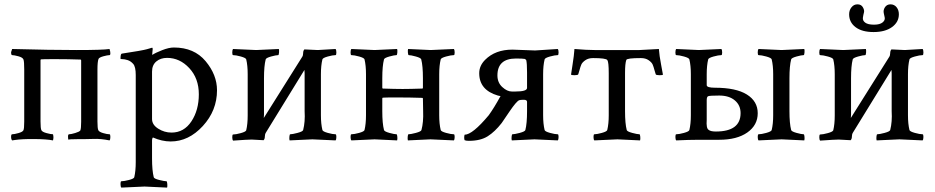

<svg xmlns="http://www.w3.org/2000/svg" viewBox="-20 -645 4314 886"><path d="M36.1 -25.4Q45.9 -25.4 64.9 -30.8Q84 -36.1 87.9 -43.5Q91.8 -50.8 91.8 -84V-324.2Q91.8 -360.4 88.4 -370.1Q85 -379.9 64.9 -385.3Q44.9 -390.6 36.1 -390.6Q31.2 -390.6 31.2 -404.3L36.1 -418.9Q212.9 -414.1 334 -414.1Q455.1 -414.1 485.4 -418.9Q489.3 -407.2 489.3 -398.9Q489.3 -390.6 485.4 -390.6Q476.6 -390.6 457 -385.3Q437.5 -379.9 434.6 -373Q429.7 -360.4 429.7 -324.2V-84Q429.7 -52.7 433.6 -44.4Q437.5 -36.1 456.1 -30.8Q474.6 -25.4 485.4 -25.4Q489.3 -25.4 489.3 -13.2Q489.3 -1 485.4 2.9Q444.3 -5.4 412.1 -3.9Q379.9 -2.9 366.2 -2.9H339.8Q295.9 -2.9 295.9 0Q293.9 -3.9 293.9 -14.6Q293.9 -25.4 298.8 -25.4Q307.6 -25.4 327.1 -31.2Q346.7 -37.1 350.6 -43Q354.5 -51.8 354.5 -83V-366.2Q354.5 -370.1 351.6 -370.1Q294.9 -372.1 235.4 -372.1Q175.8 -372.1 169.9 -371.1Q167 -371.1 167 -367.2V-84Q167 -52.7 170.9 -44.4Q174.8 -36.1 194.8 -30.8Q214.8 -25.4 224.6 -25.4Q226.6 -17.6 226.6 -11.2Q226.6 -4.9 224.6 2.9Q195.3 -2.9 138.7 -3.4Q82 -3.9 48.8 1L36.1 2.9Q31.2 -2 31.2 -13.7Q31.2 -25.4 36.1 -25.4Z M751 -377.9Q720.7 -377.9 701.2 -361.3Q681.6 -344.7 681.6 -314.5V-95.7Q681.6 -69.3 710 -51.3Q738.3 -33.2 771.5 -33.2Q829.1 -33.2 863.3 -85Q897.5 -136.7 897.5 -210Q897.5 -283.2 853.5 -330.6Q809.6 -377.9 751 -377.9ZM782.2 -425.8Q876 -425.8 928.7 -362.8Q981.4 -299.8 981.4 -228.5Q981.4 -134.8 916 -63.5Q850.6 7.8 767.6 7.8Q727.5 7.8 685.5 -10.7Q681.6 -5.9 681.6 2V85.9Q681.6 141.6 689.5 172.9Q691.4 179.7 714.8 185.5Q738.3 191.4 748 191.4Q751 191.4 752 204.1Q752.9 216.8 751 220.7Q653.3 215.8 647 215.8Q640.6 215.8 540 220.7Q536.1 216.8 536.1 204.1Q536.1 191.4 540 191.4Q552.7 191.4 575.2 185.5Q597.7 179.7 599.6 172.9Q606.4 143.6 606.4 103.5V-298.8Q606.4 -336.9 594.7 -350.1Q583 -363.3 568.8 -367.7Q554.7 -372.1 545.4 -372.1Q536.1 -372.1 536.1 -374Q536.1 -396.5 542 -397.5Q638.7 -412.1 658.2 -418Q677.7 -423.8 681.6 -424.8Q684.6 -424.8 684.6 -418.9L682.6 -396.5V-391.6Q697.3 -401.4 728.5 -413.6Q759.8 -425.8 782.2 -425.8Z M1055.7 -24.4Q1068.4 -24.4 1091.3 -30.8Q1114.3 -37.1 1116.2 -43.9Q1123 -72.3 1123 -112.3V-302.7Q1123 -342.8 1116.2 -371.1Q1114.3 -377.9 1091.3 -384.3Q1068.4 -390.6 1055.7 -390.6Q1051.8 -390.6 1051.8 -402.8Q1051.8 -415 1055.7 -418.9Q1155.3 -414.1 1162.1 -414.1Q1168.9 -414.1 1266.6 -418.9Q1268.6 -414.1 1267.6 -402.3Q1266.6 -390.6 1263.7 -390.6Q1253.9 -390.6 1231 -384.3Q1208 -377.9 1206.1 -371.1Q1198.2 -340.8 1198.2 -284.2V-116.2Q1198.2 -106.4 1197.3 -100.6L1374 -381.8Q1378.9 -388.7 1378.9 -399.9Q1378.9 -411.1 1384.8 -417L1446.3 -414.1Q1455.1 -414.1 1528.3 -418.9Q1532.2 -415 1532.2 -402.8Q1532.2 -390.6 1528.3 -390.6Q1515.6 -390.6 1492.7 -384.3Q1469.7 -377.9 1467.8 -371.1Q1460.9 -342.8 1460.9 -302.7V-113.3Q1460.9 -73.2 1467.8 -44.9Q1469.7 -38.1 1492.7 -31.7Q1515.6 -25.4 1528.3 -25.4Q1532.2 -25.4 1532.2 -13.2Q1532.2 -1 1528.3 2.9Q1428.7 -2 1421.4 -2Q1414.1 -2 1316.4 2.9Q1314.5 -2 1315.4 -13.7Q1316.4 -25.4 1319.3 -25.4Q1329.1 -25.4 1353 -31.7Q1377 -38.1 1378.9 -44.9Q1388.7 -83 1385.7 -131.8V-306.6Q1385.7 -316.4 1384.8 -322.3L1207 -33.2Q1202.1 -25.4 1202.1 -14.6Q1202.1 -3.9 1196.3 2L1141.6 -1Q1124 -1 1055.7 3.9Q1051.8 0 1051.8 -12.2Q1051.8 -24.4 1055.7 -24.4Z M1744.1 -190.4V-131.8Q1744.1 -75.2 1752 -44.9Q1753.9 -38.1 1776.9 -31.7Q1799.8 -25.4 1809.6 -25.4Q1812.5 -25.4 1813.5 -13.7Q1814.5 -2 1812.5 2.9Q1714.8 -2 1708.5 -2Q1702.1 -2 1601.6 2.9Q1597.7 -1 1597.7 -13.2Q1597.7 -25.4 1601.6 -25.4Q1614.3 -25.4 1637.2 -31.7Q1660.2 -38.1 1662.1 -44.9Q1668.9 -73.2 1668.9 -113.3V-302.7Q1668.9 -342.8 1662.1 -371.1Q1660.2 -377.9 1637.2 -384.3Q1614.3 -390.6 1601.6 -390.6Q1597.7 -390.6 1597.7 -402.8Q1597.7 -415 1601.6 -418.9Q1702.1 -414.1 1708.5 -414.1Q1714.8 -414.1 1812.5 -418.9Q1814.5 -414.1 1813.5 -402.3Q1812.5 -390.6 1809.6 -390.6Q1799.8 -390.6 1776.9 -384.3Q1753.9 -377.9 1752 -371.1Q1744.1 -340.8 1744.1 -284.2V-240.2Q1744.1 -236.3 1747.1 -236.3Q1803.7 -234.4 1837.9 -234.4Q1872.1 -234.4 1928.7 -236.3Q1931.6 -236.3 1931.6 -240.2V-284.2Q1931.6 -340.8 1923.8 -371.1Q1921.9 -377.9 1898.9 -384.3Q1876 -390.6 1866.2 -390.6Q1863.3 -390.6 1862.3 -402.3Q1861.3 -414.1 1863.3 -418.9Q1960.9 -414.1 1967.3 -414.1Q1973.6 -414.1 2074.2 -418.9Q2078.1 -415 2078.1 -402.8Q2078.1 -390.6 2074.2 -390.6Q2061.5 -390.6 2038.6 -384.3Q2015.6 -377.9 2013.7 -371.1Q2006.8 -342.8 2006.8 -302.7V-113.3Q2006.8 -73.2 2013.7 -44.9Q2015.6 -38.1 2038.6 -31.7Q2061.5 -25.4 2074.2 -25.4Q2078.1 -25.4 2078.1 -13.2Q2078.1 -1 2074.2 2.9Q1973.6 -2 1966.8 -2Q1960 -2 1862.3 2.9Q1860.4 -2 1861.3 -13.7Q1862.3 -25.4 1865.2 -25.4Q1875 -25.4 1898.9 -31.7Q1922.9 -38.1 1924.8 -44.9Q1934.6 -81.1 1932.6 -131.8L1931.6 -189.5Q1931.6 -193.4 1928.7 -193.4Q1872.1 -195.3 1812.5 -195.3Q1752.9 -195.3 1747.1 -194.3Q1744.1 -194.3 1744.1 -190.4Z M2553.7 -390.6Q2541 -390.6 2518.1 -384.3Q2495.1 -377.9 2493.2 -371.1Q2486.3 -342.8 2486.3 -302.7V-113.3Q2486.3 -73.2 2493.2 -44.9Q2495.1 -38.1 2518.1 -31.7Q2541 -25.4 2553.7 -25.4Q2557.6 -25.4 2557.6 -13.2Q2557.6 -1 2553.7 2.9Q2453.1 -2 2446.3 -2Q2439.5 -2 2341.8 2.9Q2339.8 -2 2340.8 -13.7Q2341.8 -25.4 2344.7 -25.4Q2354.5 -25.4 2378.4 -31.7Q2402.3 -38.1 2404.3 -44.9Q2412.1 -75.2 2412.1 -131.8V-174.8Q2412.1 -184.6 2397 -184.6Q2381.8 -184.6 2376 -182.6Q2363.3 -177.7 2331.5 -130.9Q2299.8 -84 2294.9 -77.1Q2263.7 -37.1 2230.5 -16.1Q2197.3 4.9 2143.6 4.9Q2130.9 4.9 2124 2Q2122.1 -2.9 2122.1 -10.3Q2122.1 -17.6 2124 -23.4Q2160.2 -23.4 2235.4 -113.3Q2260.7 -148.4 2290 -202.1Q2289.1 -201.2 2277.3 -204.1Q2191.4 -229.5 2191.4 -307.1Q2191.4 -341.8 2218.8 -369.1Q2265.6 -416 2344.7 -416L2449.2 -412.1Q2451.2 -412.1 2553.7 -418.9Q2557.6 -415 2557.6 -402.8Q2557.6 -390.6 2553.7 -390.6ZM2361.3 -375Q2275.4 -375 2275.4 -296.9Q2275.4 -263.7 2297.9 -243.2Q2320.3 -222.7 2341.8 -222.7H2358.4Q2412.1 -222.7 2412.1 -239.3V-310.5Q2412.1 -353.5 2408.2 -368.2L2402.3 -373Q2392.6 -375 2361.3 -375Z M2789.1 -113.3V-306.6Q2789.1 -358.4 2782.7 -367.7Q2776.4 -377 2716.8 -377Q2695.3 -377 2681.2 -367.2Q2667 -357.4 2662.6 -347.2Q2658.2 -336.9 2654.3 -321.8Q2650.4 -306.6 2648.4 -302.2Q2646.5 -297.9 2630.9 -297.9Q2615.2 -297.9 2615.2 -301.3Q2615.2 -304.7 2622.1 -346.7Q2628.9 -388.7 2630.9 -418.9Q2688.5 -414.1 2723.6 -414.1H2930.7L3020.5 -418.9Q3022.5 -388.7 3030.8 -346.2Q3039.1 -303.7 3039.1 -300.8Q3039.1 -297.9 3023.4 -297.9Q3007.8 -297.9 3005.9 -302.2Q3003.9 -306.6 3000 -321.8Q2996.1 -336.9 2991.7 -347.2Q2987.3 -357.4 2973.1 -367.2Q2959 -377 2937.5 -377Q2872.1 -377 2870.1 -368.2Q2864.3 -351.6 2864.3 -308.6V-131.8Q2864.3 -75.2 2872.1 -44.9Q2874 -38.1 2897.5 -31.7Q2920.9 -25.4 2930.7 -25.4Q2933.6 -25.4 2934.6 -13.7Q2935.5 -2 2933.6 2.9Q2835.9 -2 2829.1 -2Q2822.3 -2 2722.7 2.9Q2718.8 -1 2718.8 -13.2Q2718.8 -25.4 2722.7 -25.4Q2734.4 -25.4 2757.3 -31.7Q2780.3 -38.1 2782.2 -44.9Q2789.1 -73.2 2789.1 -113.3Z M3623 -284.2V-131.8Q3623 -75.2 3630.9 -44.9Q3632.8 -38.1 3655.8 -31.7Q3678.7 -25.4 3688.5 -25.4Q3691.4 -25.4 3692.4 -13.7Q3693.4 -2 3691.4 2.9Q3593.8 -2 3586.9 -2Q3580.1 -2 3480.5 2.9Q3476.6 -1 3476.6 -13.2Q3476.6 -25.4 3480.5 -25.4Q3493.2 -25.4 3516.1 -31.7Q3539.1 -38.1 3541 -44.9Q3547.9 -73.2 3547.9 -113.3V-302.7Q3547.9 -342.8 3541 -371.1Q3539.1 -377.9 3516.1 -384.3Q3493.2 -390.6 3480.5 -390.6Q3476.6 -390.6 3476.6 -402.8Q3476.6 -415 3480.5 -418.9Q3580.1 -414.1 3586.9 -414.1Q3593.8 -414.1 3691.4 -418.9Q3693.4 -414.1 3692.4 -402.3Q3691.4 -390.6 3688.5 -390.6Q3678.7 -390.6 3655.8 -384.3Q3632.8 -377.9 3630.9 -371.1Q3623 -340.8 3623 -284.2ZM3308.6 -418.9Q3312.5 -415 3312.5 -402.8Q3312.5 -390.6 3308.6 -390.6Q3295.9 -390.6 3272.9 -384.3Q3250 -377.9 3248 -371.1Q3241.2 -342.8 3241.2 -302.7V-252Q3241.2 -240.2 3279.3 -240.2Q3376 -240.2 3426.3 -209Q3476.6 -177.7 3476.6 -122.6Q3476.6 -67.4 3428.7 -33.7Q3380.9 0 3298.8 0H3206.1Q3160.2 0 3100.6 2.9Q3096.7 -1 3096.7 -13.2Q3096.7 -25.4 3100.6 -25.4Q3113.3 -25.4 3136.2 -31.7Q3159.2 -38.1 3161.1 -44.9Q3168 -73.2 3168 -113.3V-302.7Q3168 -342.8 3161.1 -371.1Q3159.2 -377.9 3136.2 -384.3Q3113.3 -390.6 3100.6 -390.6Q3096.7 -390.6 3096.7 -402.8Q3096.7 -415 3100.6 -418.9Q3201.2 -414.1 3205.1 -414.1Q3209 -414.1 3308.6 -418.9ZM3241.2 -182.6V-91.8Q3238.3 -52.7 3250 -45.9Q3258.8 -38.1 3283.2 -38.1Q3397.5 -38.1 3397.5 -123Q3397.5 -159.2 3371.1 -181.6Q3344.7 -204.1 3298.8 -204.1Q3252.9 -204.1 3247.1 -200.7Q3241.2 -197.3 3241.2 -182.6Z M3764.6 -24.4Q3777.3 -24.4 3800.3 -30.8Q3823.2 -37.1 3825.2 -43.9Q3832 -72.3 3832 -112.3V-302.7Q3832 -342.8 3825.2 -371.1Q3823.2 -377.9 3800.3 -384.3Q3777.3 -390.6 3764.6 -390.6Q3760.7 -390.6 3760.7 -402.8Q3760.7 -415 3764.6 -418.9Q3864.3 -414.1 3871.1 -414.1Q3877.9 -414.1 3975.6 -418.9Q3977.5 -414.1 3976.6 -402.3Q3975.6 -390.6 3972.7 -390.6Q3962.9 -390.6 3939.9 -384.3Q3917 -377.9 3915 -371.1Q3907.2 -340.8 3907.2 -284.2V-116.2Q3907.2 -106.4 3906.2 -100.6L4083 -381.8Q4087.9 -388.7 4087.9 -399.9Q4087.9 -411.1 4093.8 -417L4155.3 -414.1Q4164.1 -414.1 4237.3 -418.9Q4241.2 -415 4241.2 -402.8Q4241.2 -390.6 4237.3 -390.6Q4224.6 -390.6 4201.7 -384.3Q4178.7 -377.9 4176.8 -371.1Q4169.9 -342.8 4169.9 -302.7V-113.3Q4169.9 -73.2 4176.8 -44.9Q4178.7 -38.1 4201.7 -31.7Q4224.6 -25.4 4237.3 -25.4Q4241.2 -25.4 4241.2 -13.2Q4241.2 -1 4237.3 2.9Q4137.7 -2 4130.4 -2Q4123 -2 4025.4 2.9Q4023.4 -2 4024.4 -13.7Q4025.4 -25.4 4028.3 -25.4Q4038.1 -25.4 4062 -31.7Q4085.9 -38.1 4087.9 -44.9Q4097.7 -83 4094.7 -131.8V-306.6Q4094.7 -316.4 4093.8 -322.3L3916 -33.2Q3911.1 -25.4 3911.1 -14.6Q3911.1 -3.9 3905.3 2L3850.6 -1Q3833 -1 3764.6 3.9Q3760.7 0 3760.7 -12.2Q3760.7 -24.4 3764.6 -24.4ZM4012.7 -531.2H4013.7Q4040 -531.2 4052.7 -541.5Q4065.4 -551.8 4062.5 -564.5Q4062.5 -567.4 4058.6 -582.5Q4054.7 -597.7 4063.5 -611.3Q4072.3 -625 4089.4 -625Q4106.4 -625 4117.2 -611.8Q4127.9 -598.6 4127.9 -579.1Q4127.9 -543 4096.2 -520Q4064.5 -497.1 4011.2 -497.1Q3958 -497.1 3928.2 -519.5Q3898.4 -542 3898.4 -579.1Q3898.4 -597.7 3909.2 -611.3Q3919.9 -625 3937 -625Q3954.1 -625 3961.9 -611.3Q3969.7 -597.7 3966.8 -587.4Q3963.9 -577.1 3961.9 -563.5Q3960 -549.8 3972.7 -540.5Q3985.4 -531.2 4012.7 -531.2Z"/></svg>

Font: CrimsonText-Roman
Style: Roman
Weight: 400
Version: Version 0.13